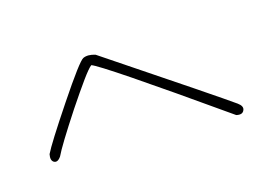

<svg xmlns="http://www.w3.org/2000/svg" viewBox="-75 -775 1149 828"><g transform="rotate(-20 500.0 -360.5)"><path d="M75 -249Q98 -288 216 -435Q334 -582 354 -589Q376 -597 408 -584Q854 -226 912 -176Q934 -157 925 -141Q916 -123 889 -132Q412 -534 375 -548Q360 -538 327 -500Q294 -462 241 -396Q137 -264 114 -224Q96 -202 81 -212Q67 -222 75 -249Z"/></g></svg>

Font: Yomogi
Style: Regular
Weight: 400
Designer: satsuyako
Foundry: satsuyako
Version: Version 3.100